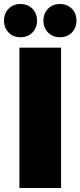

<svg xmlns="http://www.w3.org/2000/svg" viewBox="-38 -939 402 959"><path d="M59 -701H267V0H59ZM147 -836Q147 -800 124 -776.5Q101 -753 64 -753Q28 -753 5 -776.5Q-18 -800 -18 -836Q-18 -872 5 -895.5Q28 -919 64 -919Q101 -919 124 -895.5Q147 -872 147 -836ZM344 -836Q344 -800 321 -776.5Q298 -753 261 -753Q225 -753 202 -776.5Q179 -800 179 -836Q179 -872 202 -895.5Q225 -919 261 -919Q298 -919 321 -895.5Q344 -872 344 -836Z"/></svg>

Font: Gontserrat ExtraBold
Style: Regular
Weight: 800
Designer: Julieta Ulanovsky
Foundry: Julieta Ulanovsky
Version: Version 6.001